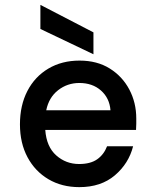

<svg xmlns="http://www.w3.org/2000/svg" viewBox="-20 -757 640 789"><path d="M306 12Q234 12 179 -20.5Q124 -53 93 -111Q62 -169 62 -246Q62 -324 92.5 -383Q123 -442 178.5 -475Q234 -508 307 -508Q379 -508 431 -475.5Q483 -443 511.5 -389Q540 -335 540 -270Q540 -260 540 -248.5Q540 -237 539 -223H166Q171 -154 211 -118.5Q251 -83 305 -83Q352 -83 379.5 -102.5Q407 -122 420 -156H527Q509 -85 452 -36.5Q395 12 306 12ZM306 -416Q257 -416 219 -386.5Q181 -357 170 -304H434Q430 -354 395 -385Q360 -416 306 -416ZM364 -534 146 -638V-737L364 -624Z"/></svg>

Font: DM Mono Medium
Style: Regular
Weight: 500
Designer: Colophon Foundry
Foundry: Colophon Foundry
Version: Version 1.000; ttfautohint (v1.8.2.53-6de2)